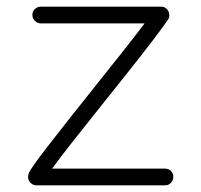

<svg xmlns="http://www.w3.org/2000/svg" viewBox="-20 -555 603 575"><path d="M89 0Q79 0 71.5 -7.5Q64 -15 64 -25Q64 -32 67 -38Q70 -44 72 -47Q86 -69 116.5 -108.5Q147 -148 186.5 -198Q226 -248 268 -300.5Q310 -353 348 -401Q386 -449 413 -485H102Q92 -485 84.5 -492.5Q77 -500 77 -510Q77 -521 84.5 -528Q92 -535 102 -535H463Q473 -535 480 -527.5Q487 -520 487 -509Q487 -501 483 -496Q466 -471 433 -428Q400 -385 359 -333.5Q318 -282 276 -229.5Q234 -177 197 -130Q160 -83 136 -50H474Q485 -50 492 -43Q499 -36 499 -25Q499 -15 492 -7.5Q485 0 474 0Z"/></svg>

Font: Hubballi
Style: Regular
Weight: 400
Designer: Erin McLaughlin
Version: Version 1.000; ttfautohint (v1.8.3)